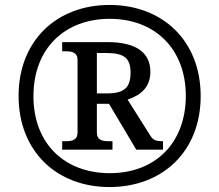

<svg xmlns="http://www.w3.org/2000/svg" viewBox="-20 -745 885 775"><path d="M422 10C636 10 790 -134 790 -357C790 -581 636 -725 422 -725C208 -725 55 -580 55 -358C55 -134 209 10 422 10ZM423 -46C244 -46 115 -162 115 -357C115 -549 241 -669 423 -669C605 -669 730 -548 730 -358C730 -169 608 -46 423 -46ZM231 -141H434V-175H420C394 -175 371 -179 371 -210V-326H420L530 -141H638V-175C606 -175 597 -180 584 -202L495 -343C543 -359 587 -389 587 -455C587 -533 529 -575 414 -575H231V-538H244C270 -538 293 -534 293 -503V-210C293 -179 270 -175 244 -175H231ZM413 -368H371V-531H410C480 -531 507 -511 507 -452C507 -394 484 -368 413 -368Z"/></svg>

Font: Noto Serif Yezidi Medium
Style: Regular
Weight: 500
Designer: Dalton Maag Ltd
Foundry: Dalton Maag Ltd
Version: Version 1.001